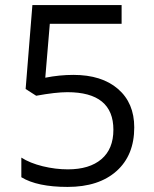

<svg xmlns="http://www.w3.org/2000/svg" viewBox="-20 -734 612 764"><path d="M272 -436Q384.8 -436 449.5 -380.1Q514.2 -324.2 514.2 -227.1Q514.2 -116.2 443.6 -53.2Q373 9.8 249 9.8Q128.4 9.8 64.9 -28.8V-106.9Q99.1 -85 149.9 -72.5Q200.7 -60.1 250 -60.1Q335.9 -60.1 383.5 -100.6Q431.2 -141.1 431.2 -217.8Q431.2 -367.2 248 -367.2Q201.7 -367.2 124 -353L82 -379.9L108.9 -713.9H463.9V-639.2H178.2L160.2 -424.8Q216.3 -436 272 -436Z"/></svg>

Font: f02537652
Style: Regular
Weight: 400
Foundry: Ascender Corporation
Version: Version 1.10